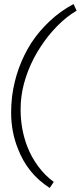

<svg xmlns="http://www.w3.org/2000/svg" viewBox="-20 -770 399 950"><path d="M68 -36Q35 -118 35 -215Q35 -250 40 -295Q59 -438 135 -558Q174 -617 227 -666.5Q280 -716 344 -750L359 -717Q309 -688 262.5 -640.5Q216 -593 182 -540Q145 -485 119.5 -420Q94 -355 86 -292Q82 -264 82 -228Q82 -131 115 -45Q135 7 169 53Q203 99 246 130L226 160Q115 89 68 -36Z"/></svg>

Font: Bellota Light
Style: Italic
Weight: 300
Italic angle: -7.5°
Designer: Kemie Guaida
Foundry: Kemie Guaida
Version: Version 4.001